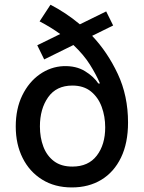

<svg xmlns="http://www.w3.org/2000/svg" viewBox="-20 -793 617 824"><path d="M465.6 -683.6 375.4 -639.2Q441.4 -569.6 485.4 -475.9Q529.5 -382.1 529.5 -267Q529.5 -179 499.3 -116.7Q469.1 -54.3 415 -21.5Q360.8 11.4 288.4 11.4Q214.8 11.4 160.7 -22.4Q106.5 -56.1 77.1 -115.1Q47.6 -174 47.6 -250Q47.6 -326.3 75.6 -383.7Q103.7 -441.1 150.4 -473.9Q197.1 -506.7 252.5 -509.2Q306.5 -511 344.5 -487.7Q382.5 -464.5 402 -434.7H409.1Q392 -474.4 365.4 -516.5Q338.8 -558.6 295.1 -599.8L169.7 -538L139.9 -598.7L238.3 -647Q198.2 -676.1 149.9 -701.3L196.7 -772.7Q228.3 -756.4 260.3 -735.3Q292.3 -714.1 322.8 -688.6L435.7 -744ZM290.5 -78.1Q359.4 -78.1 395.4 -125.2Q431.5 -172.2 431.5 -246.4Q431.5 -293.3 416.5 -334.2Q401.6 -375 370.4 -400.4Q339.1 -425.8 290.5 -425.8Q221.9 -425.8 186.6 -375.7Q151.3 -325.6 151.3 -250.4Q151.3 -202.4 166.2 -163.4Q181.1 -124.3 211.8 -101.2Q242.5 -78.1 290.5 -78.1Z"/></svg>

Font: Inter UI Medium
Style: Regular
Weight: 500
Designer: Rasmus Andersson
Foundry: rsms
Version: 3.2;8d6f07862